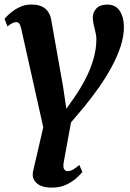

<svg xmlns="http://www.w3.org/2000/svg" viewBox="-25 -588 585 861"><path d="M307.9 -150.4Q336.1 -191 358.6 -234.6Q381.1 -278.1 394.2 -323.4Q407.2 -368.7 407.2 -413.9Q407.2 -426.4 403.2 -443Q399.2 -459.6 395.2 -476.8Q391.2 -494 391.2 -508.2Q391.2 -534 407.7 -550.7Q424.1 -567.4 456.4 -567.4Q493.9 -567.4 512.3 -538.6Q530.6 -509.8 530.6 -467.2Q530.6 -425.2 515.8 -379.9Q501 -334.7 475.9 -288.3Q450.8 -241.9 418.9 -196.4Q387 -151 352.6 -109Q337 -90.8 322 -73Q306.9 -55.1 293.3 -38.9L260.7 140.2Q257.1 159.5 261.9 169.5Q266.8 179.5 278.3 179.5Q289.8 179.5 301.8 172.8Q313.8 166.2 330.9 151.8L344.4 183.4Q339 190.4 321.3 207.4Q303.5 224.4 274.8 238.9Q246.2 253.4 207.3 253.4Q161.3 253.4 138.9 232.8Q116.4 212.2 123.4 179.6L169 -17.3L70.1 -459.5Q66.2 -476.4 60.9 -482.6Q55.7 -488.8 48.2 -488.8Q41.5 -488.8 32.5 -485.3Q23.5 -481.8 8.6 -469.1L-4.5 -503.7Q-0.2 -509.7 16.6 -525.2Q33.4 -540.8 58.9 -554.2Q84.3 -567.7 115.2 -567.7Q156.5 -567.7 177.7 -549.5Q199 -531.4 204.4 -500.7L257.8 -199.8L272.5 -100.3Z"/></svg>

Font: Merriweather 7pt Light
Style: Italic
Weight: 300
Italic angle: -7.8°
Designer: Eben Sorkin
Foundry: Eben Sorkin
Version: Version 2.200;gftools[0.9.31]